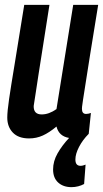

<svg xmlns="http://www.w3.org/2000/svg" viewBox="-20 -561 425 792"><path d="M275 211Q241 211 220 192Q199 173 199 138Q199 104 217.5 71.5Q236 39 265 8Q223 1 213 -39Q183 -14 156.5 -2Q130 10 100 10Q56 10 33 -14Q10 -38 10 -76Q10 -101 17.5 -152.5Q25 -204 40.5 -297Q56 -390 80 -541H184Q168 -438 157 -369Q146 -300 139 -254.5Q132 -209 127.5 -179Q123 -149 119 -124Q118 -89 152 -89Q182 -89 213 -111L282 -541H385Q365 -419 352.5 -340.5Q340 -262 333 -216.5Q326 -171 322.5 -149.5Q319 -128 318.5 -121Q318 -114 318 -112Q318 -91 335 -91Q344 -91 355 -95L346 -9Q321 16 306 45Q291 74 291 97Q291 123 312 123Q319 123 324.5 121Q330 119 333 118L327 198Q316 204 302.5 207.5Q289 211 275 211Z"/></svg>

Font: Georama Condensed SemiBold
Style: Italic
Weight: 600
Width: 3
Italic angle: -9°
Designer: Jean-Baptiste Levee
Foundry: Production Type
Version: Version 1.000